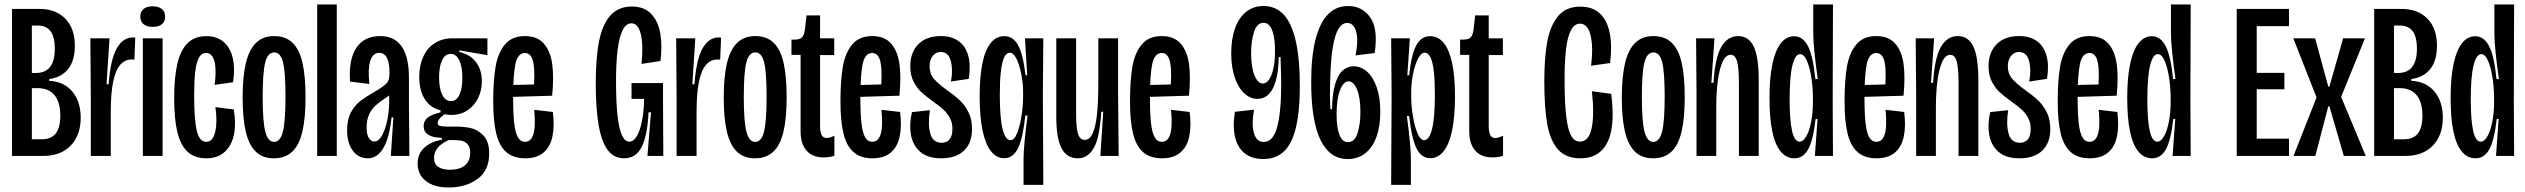

<svg xmlns="http://www.w3.org/2000/svg" viewBox="-20 -700 11337 862"><path d="M34 -660H157.3Q230.3 -660 273.2 -616.2Q316 -572.3 316 -494.3Q316 -427.3 285.5 -389.7Q255 -352 201 -345.3V-337Q266.3 -334.3 304.3 -289.5Q342.3 -244.7 342.3 -171.3Q342.3 -93 297.5 -46.5Q252.7 0 174 0H34ZM250.7 -180.3Q250.7 -241 224.7 -272.7Q198.7 -304.3 148.3 -304.3H123V-74.7H167.3Q210 -74.7 230.3 -100.8Q250.7 -127 250.7 -180.3ZM226 -482Q226 -533.7 207.2 -559.5Q188.3 -585.3 149 -585.3H123V-372.3H140.7Q184 -372.3 205 -399.7Q226 -427 226 -482Z M387.7 -259 385.7 -528H471.7L458.3 -321.7H467.7Q476.3 -434 504.3 -483Q532.3 -532 576.7 -532Q583.7 -532 587.3 -531L583.3 -431.7Q579 -433 571.7 -433Q540.3 -433 519.3 -408.5Q498.3 -384 487.8 -331.8Q477.3 -279.7 477.3 -198V0H387.7Z M621.3 -528H710V0H621.3ZM610 -625.6Q610 -648 624.6 -659.8Q639.1 -671.7 665.2 -671.7Q691.3 -671.7 706.3 -659.8Q721.3 -648 721.3 -625.3Q721.3 -602.7 706.5 -591Q691.7 -579.3 665 -579.3Q639.7 -579.3 624.8 -591.2Q610 -603.1 610 -625.6Z M762 -258Q762 -352.7 776.2 -413.8Q790.3 -475 822.2 -506.3Q854 -537.7 906.3 -537.7Q954.3 -537.7 984.5 -511.3Q1014.7 -485 1025.2 -438.3Q1035.7 -391.7 1026.3 -330.7L943.7 -319Q949.3 -362 947.3 -394.2Q945.3 -426.3 934.8 -444.3Q924.3 -462.3 905 -462.3Q884.3 -462.3 872.7 -440.2Q861 -418 856.3 -376.2Q851.7 -334.3 851.7 -268.7Q851.7 -161.3 863.7 -112.3Q875.7 -63.3 905.7 -63.3Q935.7 -63.3 946.2 -108Q956.7 -152.7 947 -219L1029.3 -208.7Q1040.3 -147.3 1030.7 -97.5Q1021 -47.7 989.3 -18.5Q957.7 10.7 906.3 10.7Q853.7 10.7 822 -18.7Q790.3 -48 776.2 -107Q762 -166 762 -258Z M1069.3 -261.3Q1069.3 -357 1084 -417.5Q1098.7 -478 1129.8 -508Q1161 -538 1210.7 -538Q1262 -538 1292.8 -508.5Q1323.7 -479 1337.7 -419.2Q1351.7 -359.3 1351.7 -263.3Q1351.7 -168.3 1337.3 -108.2Q1323 -48 1291.7 -18.7Q1260.3 10.7 1209.3 10.7Q1158.7 10.7 1128 -19.5Q1097.3 -49.7 1083.3 -109.2Q1069.3 -168.7 1069.3 -261.3ZM1261.7 -266.7Q1261.7 -376 1250.7 -420.3Q1239.7 -464.7 1211.3 -464.7Q1182.3 -464.7 1170.8 -419.8Q1159.3 -375 1159.3 -264Q1159.3 -154 1171.2 -108.5Q1183 -63 1210.7 -63Q1238.3 -63 1250 -108.8Q1261.7 -154.7 1261.7 -266.7Z M1404 -680H1492V0H1404Z M1538.3 -115.7Q1538.3 -164 1556 -196.3Q1573.7 -228.7 1598.8 -247.5Q1624 -266.3 1663.3 -288.7Q1693.7 -307 1706.8 -317.7Q1720 -328.3 1724.3 -340.3Q1728.7 -352.3 1728.7 -373.3Q1728.7 -418 1717 -440.3Q1705.3 -462.7 1682.3 -462.7Q1654 -462.7 1642.5 -426.8Q1631 -391 1638.3 -323L1551.7 -333.7Q1544.7 -432.3 1579.7 -485.2Q1614.7 -538 1687 -538Q1751 -538 1783.5 -491.3Q1816 -444.7 1816 -351V-231.3Q1816.7 -153 1817 -114.7Q1817.3 -76.3 1818 0H1734.7Q1740.7 -86.7 1746 -173H1738Q1731.3 -110 1716.7 -69.3Q1702 -28.7 1680.7 -9Q1659.3 10.7 1631.3 10.7Q1589.7 10.7 1564 -23.5Q1538.3 -57.7 1538.3 -115.7ZM1727.3 -242.3V-284L1756.3 -302Q1748.7 -289.7 1736.8 -279.3Q1725 -269 1706 -256.7Q1680 -239 1664.3 -224.5Q1648.7 -210 1637.3 -186.2Q1626 -162.3 1626 -128.3Q1626 -95.3 1636.2 -80Q1646.3 -64.7 1660.7 -64.7Q1680.3 -64.7 1695.7 -92.8Q1711 -121 1719.2 -162.8Q1727.3 -204.7 1727.3 -242.3Z M1855 34.7Q1855 -9 1884.2 -36.3Q1913.3 -63.7 1964 -72.7V-81.3Q1923.7 -81.7 1902.8 -95Q1882 -108.3 1882 -134.3Q1882 -158 1900.3 -172.2Q1918.7 -186.3 1958 -195.7V-204.7Q1912.3 -215.3 1887.3 -254.7Q1862.3 -294 1862.3 -354Q1862.3 -406 1880.2 -445.3Q1898 -484.7 1931.8 -506.3Q1965.7 -528 2011 -528H2168.3V-452.3L2042.3 -474V-466.7Q2090.3 -455.7 2116.8 -421.3Q2143.3 -387 2143.3 -335Q2143.3 -294.7 2126.7 -260Q2110 -225.3 2078.8 -204.7Q2047.7 -184 2005.7 -184Q1987.3 -184 1977 -187.7Q1962 -178 1953.5 -167.2Q1945 -156.3 1945 -147.7Q1945 -137.3 1955.8 -134.5Q1966.7 -131.7 1989.3 -131.7H2029.7Q2061 -131.7 2092.2 -125.3Q2123.3 -119 2149.8 -92.2Q2176.3 -65.3 2176.3 -11Q2176.3 65 2124 103.3Q2071.7 141.7 1994.3 141.7Q1928.3 141.7 1891.7 112.3Q1855 83 1855 34.7ZM2091 -13.7Q2091 -40.3 2078.8 -53Q2066.7 -65.7 2051 -68.5Q2035.3 -71.3 2013 -71.3H1994.3Q1958.3 -54.3 1943.5 -34.7Q1928.7 -15 1928.7 8.7Q1928.7 37.7 1948.5 49.8Q1968.3 62 1999.7 62Q2030.3 62 2050.7 52.8Q2071 43.7 2081 26.7Q2091 9.7 2091 -13.7ZM2055.7 -350.3Q2055.7 -400.3 2042 -429.2Q2028.3 -458 2003.3 -458Q1978.3 -458 1964.8 -429.5Q1951.3 -401 1951.3 -352.7Q1951.3 -302.7 1965.5 -274.3Q1979.7 -246 2004.7 -246Q2029 -246 2042.3 -273.8Q2055.7 -301.7 2055.7 -350.3Z M2194.3 -244.3Q2194.3 -337 2204.8 -399.5Q2215.3 -462 2246.8 -500Q2278.3 -538 2336.7 -538Q2393 -538 2422.5 -503.3Q2452 -468.7 2459.5 -410.2Q2467 -351.7 2459 -270.3L2254.3 -264.3V-317.7L2394.3 -321.3L2374.3 -276Q2383 -370.3 2375 -416.2Q2367 -462 2336.7 -462Q2304.3 -462 2294 -412.2Q2283.7 -362.3 2283.7 -263.3Q2283.7 -188.7 2288.8 -145.3Q2294 -102 2305.7 -82.7Q2317.3 -63.3 2337 -63.3Q2356.7 -63.3 2367.3 -80.5Q2378 -97.7 2380.3 -129.3Q2382.7 -161 2378.3 -207L2462 -197.3Q2470 -134.7 2460.3 -87.8Q2450.7 -41 2420.3 -15.2Q2390 10.7 2337.7 10.7Q2284.3 10.7 2252.8 -17.2Q2221.3 -45 2207.8 -100.7Q2194.3 -156.3 2194.3 -244.3Z M2654.7 -327.3Q2654.7 -443 2670.3 -518.3Q2686 -593.7 2722 -632.2Q2758 -670.7 2817 -670.7Q2874 -670.7 2905.3 -635.8Q2936.7 -601 2945 -546.3Q2953.3 -491.7 2945.3 -426.3L2860.3 -413Q2868.7 -499.3 2856.8 -547.3Q2845 -595.3 2814.7 -595.3Q2791 -595.3 2775.8 -565.5Q2760.7 -535.7 2753.2 -478.5Q2745.7 -421.3 2745.7 -335.7Q2745.7 -241.7 2752.3 -181.7Q2759 -121.7 2772.3 -92.8Q2785.7 -64 2805.7 -64Q2825 -64 2839.5 -89.3Q2854 -114.7 2862.5 -158.3Q2871 -202 2871.7 -256H2815.3V-327H2956.7V-239L2958 0H2886.7L2902.7 -195.7H2891.7Q2887 -94 2861.5 -41.7Q2836 10.7 2781.7 10.7Q2735.7 10.7 2707.8 -27.3Q2680 -65.3 2667.3 -139.7Q2654.7 -214 2654.7 -327.3Z M3017.7 -259 3015.7 -528H3101.7L3088.3 -321.7H3097.7Q3106.3 -434 3134.3 -483Q3162.3 -532 3206.7 -532Q3213.7 -532 3217.3 -531L3213.3 -431.7Q3209 -433 3201.7 -433Q3170.3 -433 3149.3 -408.5Q3128.3 -384 3117.8 -331.8Q3107.3 -279.7 3107.3 -198V0H3017.7Z M3229.3 -261.3Q3229.3 -357 3244 -417.5Q3258.7 -478 3289.8 -508Q3321 -538 3370.7 -538Q3422 -538 3452.8 -508.5Q3483.7 -479 3497.7 -419.2Q3511.7 -359.3 3511.7 -263.3Q3511.7 -168.3 3497.3 -108.2Q3483 -48 3451.7 -18.7Q3420.3 10.7 3369.3 10.7Q3318.7 10.7 3288 -19.5Q3257.3 -49.7 3243.3 -109.2Q3229.3 -168.7 3229.3 -261.3ZM3421.7 -266.7Q3421.7 -376 3410.7 -420.3Q3399.7 -464.7 3371.3 -464.7Q3342.3 -464.7 3330.8 -419.8Q3319.3 -375 3319.3 -264Q3319.3 -154 3331.2 -108.5Q3343 -63 3370.7 -63Q3398.3 -63 3410 -108.8Q3421.7 -154.7 3421.7 -266.7Z M3574.3 -110.3V-453.7H3533.3V-522.3H3547.7Q3572 -522.3 3581.3 -532.7Q3590.7 -543 3593.7 -567.3L3601 -631H3661.7V-528H3725.3V-452.7H3661.7V-136.3Q3661.7 -106.7 3668.8 -93.5Q3676 -80.3 3691 -80.3Q3698.3 -80.3 3707.2 -83Q3716 -85.7 3726 -91V-0.7Q3715 3.3 3702.5 5Q3690 6.7 3678 6.7Q3627.7 6.7 3601 -24Q3574.3 -54.7 3574.3 -110.3Z M3753.3 -244.3Q3753.3 -337 3763.8 -399.5Q3774.3 -462 3805.8 -500Q3837.3 -538 3895.7 -538Q3952 -538 3981.5 -503.3Q4011 -468.7 4018.5 -410.2Q4026 -351.7 4018 -270.3L3813.3 -264.3V-317.7L3953.3 -321.3L3933.3 -276Q3942 -370.3 3934 -416.2Q3926 -462 3895.7 -462Q3863.3 -462 3853 -412.2Q3842.7 -362.3 3842.7 -263.3Q3842.7 -188.7 3847.8 -145.3Q3853 -102 3864.7 -82.7Q3876.3 -63.3 3896 -63.3Q3915.7 -63.3 3926.3 -80.5Q3937 -97.7 3939.3 -129.3Q3941.7 -161 3937.3 -207L4021 -197.3Q4029 -134.7 4019.3 -87.8Q4009.7 -41 3979.3 -15.2Q3949 10.7 3896.7 10.7Q3843.3 10.7 3811.8 -17.2Q3780.3 -45 3766.8 -100.7Q3753.3 -156.3 3753.3 -244.3Z M4074.3 -196.7 4154.7 -205.3Q4145.3 -141.7 4156.7 -100.3Q4168 -59 4207.7 -59Q4231 -59 4243.5 -74.8Q4256 -90.7 4256 -121Q4256 -148 4245.5 -168.7Q4235 -189.3 4217.2 -206.3Q4199.3 -223.3 4168.3 -245Q4137 -267.3 4116.3 -286.5Q4095.7 -305.7 4081.2 -334.3Q4066.7 -363 4066.7 -402.3Q4066.7 -464.3 4102.7 -501.2Q4138.7 -538 4204 -538Q4252 -538 4283.3 -515.8Q4314.7 -493.7 4326.8 -450.7Q4339 -407.7 4329.3 -346L4249.3 -334Q4259.3 -385 4248.8 -425.8Q4238.3 -466.7 4203.3 -466.7Q4181.3 -466.7 4167.3 -448.5Q4153.3 -430.3 4153.3 -402.3Q4153.3 -369.3 4172.7 -346.7Q4192 -324 4231.7 -295.3Q4265.3 -271.7 4288.8 -249.7Q4312.3 -227.7 4328.2 -195.8Q4344 -164 4344 -121Q4344 -58.7 4308.2 -24Q4272.3 10.7 4205.7 10.7Q4144 10.7 4110.7 -19.2Q4077.3 -49 4069.5 -96Q4061.7 -143 4074.3 -196.7Z M4593.3 -181.7H4583.3Q4572.7 -81 4550.7 -35.3Q4528.7 10.3 4489 10.3Q4454.3 10.3 4429.5 -20.5Q4404.7 -51.3 4391.5 -113.2Q4378.3 -175 4378.3 -267Q4378.3 -357 4390.8 -417Q4403.3 -477 4428.2 -507.3Q4453 -537.7 4489.3 -537.7Q4528 -537.7 4550.5 -497.7Q4573 -457.7 4584.3 -361.7H4591.7L4581.7 -528H4664L4662 -276L4664 130H4575.3V13Q4575.3 -13.7 4579.7 -62.2Q4584 -110.7 4593.3 -181.7ZM4573.3 -266.3V-288.3Q4573.3 -325 4565.3 -366.5Q4557.3 -408 4543.8 -435.7Q4530.3 -463.3 4514 -463.3Q4497.7 -463.3 4487.8 -441.2Q4478 -419 4473.3 -377.2Q4468.7 -335.3 4468.7 -274.7Q4468.7 -170.3 4481.2 -120.5Q4493.7 -70.7 4516.3 -70.7Q4534 -70.7 4546.7 -102.7Q4559.3 -134.7 4566.3 -180.5Q4573.3 -226.3 4573.3 -266.3Z M4722.3 -176V-528H4811.3V-190Q4811.3 -126.3 4819.8 -99.2Q4828.3 -72 4850 -72Q4873 -72 4886.3 -102.8Q4899.7 -133.7 4905.3 -189.3Q4911 -245 4911 -330V-528H4999.7V-281L5002.3 0H4920.3L4933 -198.3H4924.3Q4917 -80 4890.2 -34.7Q4863.3 10.7 4819.3 10.7Q4769.3 10.7 4745.8 -34.5Q4722.3 -79.7 4722.3 -176Z M5053.3 -244.3Q5053.3 -337 5063.8 -399.5Q5074.3 -462 5105.8 -500Q5137.3 -538 5195.7 -538Q5252 -538 5281.5 -503.3Q5311 -468.7 5318.5 -410.2Q5326 -351.7 5318 -270.3L5113.3 -264.3V-317.7L5253.3 -321.3L5233.3 -276Q5242 -370.3 5234 -416.2Q5226 -462 5195.7 -462Q5163.3 -462 5153 -412.2Q5142.7 -362.3 5142.7 -263.3Q5142.7 -188.7 5147.8 -145.3Q5153 -102 5164.7 -82.7Q5176.3 -63.3 5196 -63.3Q5215.7 -63.3 5226.3 -80.5Q5237 -97.7 5239.3 -129.3Q5241.7 -161 5237.3 -207L5321 -197.3Q5329 -134.7 5319.3 -87.8Q5309.7 -41 5279.3 -15.2Q5249 10.7 5196.7 10.7Q5143.3 10.7 5111.8 -17.2Q5080.3 -45 5066.8 -100.7Q5053.3 -156.3 5053.3 -244.3Z M5524 -198 5610 -207.7Q5598.3 -141 5609.8 -101.8Q5621.3 -62.7 5653.7 -62.7Q5695.7 -62.7 5713.8 -129.3Q5732 -196 5732 -321.7Q5732 -344.7 5731.2 -373.2Q5730.3 -401.7 5729 -444H5721Q5720 -377 5707.3 -335.3Q5694.7 -293.7 5674 -274.8Q5653.3 -256 5626 -256Q5594 -256 5567.2 -280.2Q5540.3 -304.3 5524 -350.7Q5507.7 -397 5507.7 -461Q5507.7 -524 5524.3 -571.7Q5541 -619.3 5573.7 -646.2Q5606.3 -673 5653 -673Q5707 -673 5743 -634.7Q5779 -596.3 5797.3 -516.5Q5815.7 -436.7 5815.7 -314Q5815.7 -144.3 5776.7 -65.2Q5737.7 14 5651.3 14Q5603.3 14 5571.2 -9.3Q5539 -32.7 5526.2 -79.8Q5513.3 -127 5524 -198ZM5704.3 -472Q5704.3 -531.3 5691.3 -564.5Q5678.3 -597.7 5653 -597.7Q5623 -597.7 5610 -556.3Q5597 -515 5597 -461.3Q5597 -399 5612 -362Q5627 -325 5649.7 -325Q5664.7 -325 5677.2 -342.2Q5689.7 -359.3 5697 -392.7Q5704.3 -426 5704.3 -472Z M5866.7 -332Q5866.7 -445.3 5885.8 -521.3Q5905 -597.3 5941.7 -635.2Q5978.3 -673 6032.7 -673Q6095.7 -673 6131.8 -622Q6168 -571 6151.7 -461.7L6066 -451.3Q6079.3 -520.3 6068.3 -558.7Q6057.3 -597 6028.3 -597Q6000.3 -597 5983 -558.3Q5965.7 -519.7 5958.3 -446.7Q5951 -373.7 5951 -265.7Q5951.7 -249 5951.8 -236.5Q5952 -224 5953 -209.7H5960.3Q5961.3 -278.7 5974 -321.5Q5986.7 -364.3 6007.7 -383.3Q6028.7 -402.3 6057 -402.3Q6090.3 -402.3 6117.5 -378.3Q6144.7 -354.3 6160.8 -308.2Q6177 -262 6177 -198.3Q6177 -133.7 6159.7 -85.7Q6142.3 -37.7 6109.3 -11.8Q6076.3 14 6030.7 14Q5950 14 5908.3 -71.8Q5866.7 -157.7 5866.7 -332ZM6087.7 -197.3Q6087.7 -261 6072.5 -298Q6057.3 -335 6034.7 -335Q6011.7 -335 5996.2 -295.5Q5980.7 -256 5980.7 -187Q5980.7 -128 5993.5 -94.8Q6006.3 -61.7 6032 -61.7Q6061.7 -61.7 6074.7 -102.2Q6087.7 -142.7 6087.7 -197.3Z M6227.7 -272.3 6225.7 -528H6309.7L6298.3 -361.7H6306Q6317.3 -459.7 6339.7 -498.7Q6362 -537.7 6400.3 -537.7Q6435.7 -537.7 6460.5 -508.7Q6485.3 -479.7 6498.8 -419.7Q6512.3 -359.7 6512.3 -268Q6512.3 -175.7 6499.2 -113.7Q6486 -51.7 6461 -20.7Q6436 10.3 6401.7 10.3Q6361.7 10.3 6339.7 -33.7Q6317.7 -77.7 6306.3 -179H6296.3Q6305.3 -112.3 6309.8 -63.2Q6314.3 -14 6314.3 13V130H6225.7ZM6422 -275Q6422 -337.3 6417.3 -379Q6412.7 -420.7 6402.5 -442Q6392.3 -463.3 6376.3 -463.3Q6360 -463.3 6346.2 -436.5Q6332.3 -409.7 6324 -368.2Q6315.7 -326.7 6315.7 -288V-266Q6315.7 -226.3 6323 -180.5Q6330.3 -134.7 6343.5 -102.7Q6356.7 -70.7 6374 -70.7Q6396.7 -70.7 6409.3 -120.7Q6422 -170.7 6422 -275Z M6576.3 -110.3V-453.7H6535.3V-522.3H6549.7Q6574 -522.3 6583.3 -532.7Q6592.7 -543 6595.7 -567.3L6603 -631H6663.7V-528H6727.3V-452.7H6663.7V-136.3Q6663.7 -106.7 6670.8 -93.5Q6678 -80.3 6693 -80.3Q6700.3 -80.3 6709.2 -83Q6718 -85.7 6728 -91V-0.7Q6717 3.3 6704.5 5Q6692 6.7 6680 6.7Q6629.7 6.7 6603 -24Q6576.3 -54.7 6576.3 -110.3Z M6913.3 -335.3Q6913.3 -435.7 6925.7 -508.2Q6938 -580.7 6973.5 -625.5Q7009 -670.3 7075 -670.3Q7129.7 -670.3 7162.5 -639.8Q7195.3 -609.3 7206.8 -552.7Q7218.3 -496 7208.7 -417L7123.3 -405Q7133.7 -486.7 7121.2 -540.2Q7108.7 -593.7 7073.3 -593.7Q7047 -593.7 7031.7 -561.8Q7016.3 -530 7010.3 -475.2Q7004.3 -420.3 7004.3 -342.7Q7004.3 -237.7 7011.7 -177.3Q7019 -117 7033.8 -90.7Q7048.7 -64.3 7073.3 -64.3Q7113 -64.3 7125.8 -124.7Q7138.7 -185 7127 -290.3L7213.7 -278.7Q7225.7 -187.3 7215.3 -122.7Q7205 -58 7169.8 -23.7Q7134.7 10.7 7075 10.7Q7010 10.7 6974.8 -29Q6939.7 -68.7 6926.5 -142.7Q6913.3 -216.7 6913.3 -335.3Z M7261.3 -261.3Q7261.3 -357 7276 -417.5Q7290.7 -478 7321.8 -508Q7353 -538 7402.7 -538Q7454 -538 7484.8 -508.5Q7515.7 -479 7529.7 -419.2Q7543.7 -359.3 7543.7 -263.3Q7543.7 -168.3 7529.3 -108.2Q7515 -48 7483.7 -18.7Q7452.3 10.7 7401.3 10.7Q7350.7 10.7 7320 -19.5Q7289.3 -49.7 7275.3 -109.2Q7261.3 -168.7 7261.3 -261.3ZM7453.7 -266.7Q7453.7 -376 7442.7 -420.3Q7431.7 -464.7 7403.3 -464.7Q7374.3 -464.7 7362.8 -419.8Q7351.3 -375 7351.3 -264Q7351.3 -154 7363.2 -108.5Q7375 -63 7402.7 -63Q7430.3 -63 7442 -108.8Q7453.7 -154.7 7453.7 -266.7Z M7596.7 -281 7594.7 -528H7677.3L7663.3 -328.3H7672.7Q7680 -442 7708.2 -490Q7736.3 -538 7783.3 -538Q7831.7 -538 7853.8 -490.5Q7876 -443 7876 -339.3V0H7787V-326Q7787 -395 7778.7 -424.5Q7770.3 -454 7750 -454Q7727.7 -454 7713.2 -421.2Q7698.7 -388.3 7692 -335.2Q7685.3 -282 7685.3 -213.3V0H7596.7Z M7924.3 -259.7Q7924.3 -351.7 7937.5 -413.5Q7950.7 -475.3 7975.5 -506.3Q8000.3 -537.3 8034.7 -537.3Q8074.7 -537.3 8097.5 -491.8Q8120.3 -446.3 8130.3 -345H8141Q8131.7 -410.7 8126.2 -464.3Q8120.7 -518 8120.7 -551.3V-680H8209.3L8208 -251.3L8209.3 0H8128L8140 -165.7H8131.3Q8120 -67.7 8097.3 -28.5Q8074.7 10.7 8036.7 10.7Q7999.3 10.7 7974.2 -20Q7949 -50.7 7936.7 -110.5Q7924.3 -170.3 7924.3 -259.7ZM8119.3 -238.3V-259.3Q8119.3 -302.7 8112.7 -348.7Q8106 -394.7 8092.8 -425.8Q8079.7 -457 8061.7 -457Q8039.7 -457 8027.2 -406.7Q8014.7 -356.3 8014.7 -253.3Q8014.7 -161 8025.5 -112.5Q8036.3 -64 8059.3 -64Q8076 -64 8089.8 -88.7Q8103.7 -113.3 8111.5 -154Q8119.3 -194.7 8119.3 -238.3Z M8261.3 -244.3Q8261.3 -337 8271.8 -399.5Q8282.3 -462 8313.8 -500Q8345.3 -538 8403.7 -538Q8460 -538 8489.5 -503.3Q8519 -468.7 8526.5 -410.2Q8534 -351.7 8526 -270.3L8321.3 -264.3V-317.7L8461.3 -321.3L8441.3 -276Q8450 -370.3 8442 -416.2Q8434 -462 8403.7 -462Q8371.3 -462 8361 -412.2Q8350.7 -362.3 8350.7 -263.3Q8350.7 -188.7 8355.8 -145.3Q8361 -102 8372.7 -82.7Q8384.3 -63.3 8404 -63.3Q8423.7 -63.3 8434.3 -80.5Q8445 -97.7 8447.3 -129.3Q8449.7 -161 8445.3 -207L8529 -197.3Q8537 -134.7 8527.3 -87.8Q8517.7 -41 8487.3 -15.2Q8457 10.7 8404.7 10.7Q8351.3 10.7 8319.8 -17.2Q8288.3 -45 8274.8 -100.7Q8261.3 -156.3 8261.3 -244.3Z M8582.7 -281 8580.7 -528H8663.3L8649.3 -328.3H8658.7Q8666 -442 8694.2 -490Q8722.3 -538 8769.3 -538Q8817.7 -538 8839.8 -490.5Q8862 -443 8862 -339.3V0H8773V-326Q8773 -395 8764.7 -424.5Q8756.3 -454 8736 -454Q8713.7 -454 8699.2 -421.2Q8684.7 -388.3 8678 -335.2Q8671.3 -282 8671.3 -213.3V0H8582.7Z M8915.3 -196.7 8995.7 -205.3Q8986.3 -141.7 8997.7 -100.3Q9009 -59 9048.7 -59Q9072 -59 9084.5 -74.8Q9097 -90.7 9097 -121Q9097 -148 9086.5 -168.7Q9076 -189.3 9058.2 -206.3Q9040.3 -223.3 9009.3 -245Q8978 -267.3 8957.3 -286.5Q8936.7 -305.7 8922.2 -334.3Q8907.7 -363 8907.7 -402.3Q8907.7 -464.3 8943.7 -501.2Q8979.7 -538 9045 -538Q9093 -538 9124.3 -515.8Q9155.7 -493.7 9167.8 -450.7Q9180 -407.7 9170.3 -346L9090.3 -334Q9100.3 -385 9089.8 -425.8Q9079.3 -466.7 9044.3 -466.7Q9022.3 -466.7 9008.3 -448.5Q8994.3 -430.3 8994.3 -402.3Q8994.3 -369.3 9013.7 -346.7Q9033 -324 9072.7 -295.3Q9106.3 -271.7 9129.8 -249.7Q9153.3 -227.7 9169.2 -195.8Q9185 -164 9185 -121Q9185 -58.7 9149.2 -24Q9113.3 10.7 9046.7 10.7Q8985 10.7 8951.7 -19.2Q8918.3 -49 8910.5 -96Q8902.7 -143 8915.3 -196.7Z M9218.3 -244.3Q9218.3 -337 9228.8 -399.5Q9239.3 -462 9270.8 -500Q9302.3 -538 9360.7 -538Q9417 -538 9446.5 -503.3Q9476 -468.7 9483.5 -410.2Q9491 -351.7 9483 -270.3L9278.3 -264.3V-317.7L9418.3 -321.3L9398.3 -276Q9407 -370.3 9399 -416.2Q9391 -462 9360.7 -462Q9328.3 -462 9318 -412.2Q9307.7 -362.3 9307.7 -263.3Q9307.7 -188.7 9312.8 -145.3Q9318 -102 9329.7 -82.7Q9341.3 -63.3 9361 -63.3Q9380.7 -63.3 9391.3 -80.5Q9402 -97.7 9404.3 -129.3Q9406.7 -161 9402.3 -207L9486 -197.3Q9494 -134.7 9484.3 -87.8Q9474.7 -41 9444.3 -15.2Q9414 10.7 9361.7 10.7Q9308.3 10.7 9276.8 -17.2Q9245.3 -45 9231.8 -100.7Q9218.3 -156.3 9218.3 -244.3Z M9530.3 -259.7Q9530.3 -351.7 9543.5 -413.5Q9556.7 -475.3 9581.5 -506.3Q9606.3 -537.3 9640.7 -537.3Q9680.7 -537.3 9703.5 -491.8Q9726.3 -446.3 9736.3 -345H9747Q9737.7 -410.7 9732.2 -464.3Q9726.7 -518 9726.7 -551.3V-680H9815.3L9814 -251.3L9815.3 0H9734L9746 -165.7H9737.3Q9726 -67.7 9703.3 -28.5Q9680.7 10.7 9642.7 10.7Q9605.3 10.7 9580.2 -20Q9555 -50.7 9542.7 -110.5Q9530.3 -170.3 9530.3 -259.7ZM9725.3 -238.3V-259.3Q9725.3 -302.7 9718.7 -348.7Q9712 -394.7 9698.8 -425.8Q9685.7 -457 9667.7 -457Q9645.7 -457 9633.2 -406.7Q9620.7 -356.3 9620.7 -253.3Q9620.7 -161 9631.5 -112.5Q9642.3 -64 9665.3 -64Q9682 -64 9695.8 -88.7Q9709.7 -113.3 9717.5 -154Q9725.3 -194.7 9725.3 -238.3Z M10022 -660H10111.7V0H10022ZM10067.3 -77.3H10256.7V0H10067.3ZM10067.3 -373H10236V-299.3H10067.3ZM10067.3 -660H10256.7V-582.7H10067.3Z M10380.3 -262.7 10276 -528H10374L10433 -311.3H10438L10499.7 -528H10597.7L10490.7 -265L10601.3 0H10502.7L10438 -222.7H10433L10375 0H10277Z M10639 -660H10762.3Q10835.3 -660 10878.2 -616.2Q10921 -572.3 10921 -494.3Q10921 -427.3 10890.5 -389.7Q10860 -352 10806 -345.3V-337Q10871.3 -334.3 10909.3 -289.5Q10947.3 -244.7 10947.3 -171.3Q10947.3 -93 10902.5 -46.5Q10857.7 0 10779 0H10639ZM10855.7 -180.3Q10855.7 -241 10829.7 -272.7Q10803.7 -304.3 10753.3 -304.3H10728V-74.7H10772.3Q10815 -74.7 10835.3 -100.8Q10855.7 -127 10855.7 -180.3ZM10831 -482Q10831 -533.7 10812.2 -559.5Q10793.3 -585.3 10754 -585.3H10728V-372.3H10745.7Q10789 -372.3 10810 -399.7Q10831 -427 10831 -482Z M10982.3 -259.7Q10982.3 -351.7 10995.5 -413.5Q11008.7 -475.3 11033.5 -506.3Q11058.3 -537.3 11092.7 -537.3Q11132.7 -537.3 11155.5 -491.8Q11178.3 -446.3 11188.3 -345H11199Q11189.7 -410.7 11184.2 -464.3Q11178.7 -518 11178.7 -551.3V-680H11267.3L11266 -251.3L11267.3 0H11186L11198 -165.7H11189.3Q11178 -67.7 11155.3 -28.5Q11132.7 10.7 11094.7 10.7Q11057.3 10.7 11032.2 -20Q11007 -50.7 10994.7 -110.5Q10982.3 -170.3 10982.3 -259.7ZM11177.3 -238.3V-259.3Q11177.3 -302.7 11170.7 -348.7Q11164 -394.7 11150.8 -425.8Q11137.7 -457 11119.7 -457Q11097.7 -457 11085.2 -406.7Q11072.7 -356.3 11072.7 -253.3Q11072.7 -161 11083.5 -112.5Q11094.3 -64 11117.3 -64Q11134 -64 11147.8 -88.7Q11161.7 -113.3 11169.5 -154Q11177.3 -194.7 11177.3 -238.3Z"/></svg>

Font: Bricolage Grotesque 96pt Condensed ExBd
Style: Regular
Weight: 800
Width: 3
Designer: Mathieu Triay
Foundry: Atelier Triay
Version: Version 1.001;Glyphs 3.2 (3207)